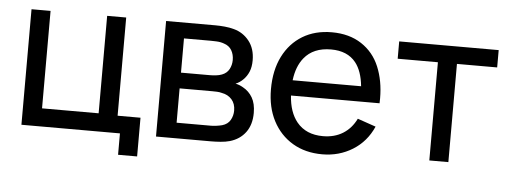

<svg xmlns="http://www.w3.org/2000/svg" viewBox="-46 -675 2370 894"><g transform="rotate(5 1139.0 -227.5)"><path d="M530 100V0H69.5V-540H158.5V-84.5H423V-540H512V-81H619V100Z M698.5 0V-540H928.5Q949 -540 972.8 -537.8Q996.5 -535.5 1016 -530Q1059.5 -518.5 1087.8 -482.8Q1116 -447 1116 -392.5Q1116 -362 1106.8 -339.5Q1097.5 -317 1080.5 -300.5Q1073 -293 1064 -287Q1055 -281 1046 -277.5Q1063.5 -274.5 1081.5 -264Q1110 -248.5 1126.2 -220.5Q1142.5 -192.5 1142.5 -149Q1142.5 -94 1116 -58.2Q1089.5 -22.5 1043 -9Q1023.5 -3.5 1000 -1.8Q976.5 0 954.5 0ZM788.5 -306.5H922.5Q936.5 -306.5 952 -308.2Q967.5 -310 979 -314.5Q1002 -323 1012.8 -342.8Q1023.5 -362.5 1023.5 -386Q1023.5 -412 1011.8 -431.8Q1000 -451.5 976 -459Q960 -465 940.2 -465.8Q920.5 -466.5 915 -466.5H788.5ZM788.5 -72.5H949.5Q960 -72.5 974.8 -74.5Q989.5 -76.5 1001 -79.5Q1027 -87 1038.8 -107.5Q1050.5 -128 1050.5 -152Q1050.5 -184 1032.8 -204Q1015 -224 986 -229Q975.5 -232 963.2 -232.5Q951 -233 941.5 -233H788.5Z M1476.5 15Q1397 15 1337.8 -20.2Q1278.5 -55.5 1245.5 -118.8Q1212.5 -182 1212.5 -266.5Q1212.5 -355 1245 -419.8Q1277.5 -484.5 1335.8 -519.8Q1394 -555 1472.5 -555Q1554 -555 1611.2 -517.5Q1668.5 -480 1695.5 -414.8Q1722.5 -349.5 1722.5 -268Q1722.5 -256.5 1722 -245H1308Q1313 -167.5 1350 -122Q1393 -69.5 1472.5 -69.5Q1526 -69.5 1565.5 -94Q1605 -118.5 1627.5 -164.5L1713 -135Q1681.5 -63.5 1618.2 -24.2Q1555 15 1476.5 15ZM1629.5 -316.5Q1622.5 -387 1591.5 -426Q1552.5 -475 1475.5 -475Q1393 -475 1350 -422Q1317.5 -382 1309.5 -316.5Z M1976 0V-459H1788V-540H2253V-459H2065V0Z"/></g></svg>

Font: Cns Manrope Med
Style: Regular
Weight: 500
Designer: Mikhail Sharanda
Foundry: Mikhail Sharanda
Version: Version 4.504